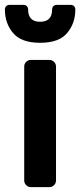

<svg xmlns="http://www.w3.org/2000/svg" viewBox="-30 -765 328 785"><path d="M0 0ZM172 0H96Q85 0 77 -8Q69 -16 69 -27V-493Q69 -504 77 -512Q85 -520 96 -520H172Q183 -520 191 -512Q199 -504 199 -493V-27Q199 -16 191 -8Q183 0 172 0ZM9 -745H66Q75 -745 80 -739.5Q85 -734 85 -726Q85 -676 134 -676Q183 -676 183 -726Q183 -734 188 -739.5Q193 -745 202 -745H259Q268 -745 273 -739.5Q278 -734 278 -726Q278 -670 244.5 -630Q211 -590 134 -590Q57 -590 23.5 -630Q-10 -670 -10 -726Q-10 -734 -5 -739.5Q0 -745 9 -745Z"/></svg>

Font: Hezaedrus Medium
Style: Regular
Weight: 500
Designer: Hubert & Fischer
Foundry: Hubert & Fischer
Version: Version 1.10;September 3, 2019;FontCreator 11.5.0.2425 64-bi